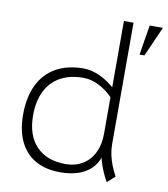

<svg xmlns="http://www.w3.org/2000/svg" viewBox="-84 -812 789 902"><g transform="rotate(10 310.0 -361.0)"><path d="M261.2 11.2Q192.4 11.2 143.6 -16.6Q94.7 -44.4 69.3 -97.7Q43.9 -150.9 43.9 -225.6Q43.9 -308.6 72.5 -367.7Q101.1 -426.8 155.8 -457.5Q210.4 -488.3 287.6 -488.3Q325.7 -488.3 366.7 -469Q407.7 -449.7 444.3 -415L440.9 -369.6Q408.7 -405.3 370.1 -425Q331.5 -444.8 293.9 -444.8Q230 -444.8 184.3 -419.7Q138.7 -394.5 114.7 -346.4Q90.8 -298.3 90.8 -231Q90.8 -135.7 140.4 -83.5Q189.9 -31.2 280.8 -31.2Q326.2 -31.2 361.1 -52.2Q396 -73.2 415 -111.8Q434.1 -150.4 434.1 -201.7L452.1 -151.4Q452.1 -74.2 402.3 -31.5Q352.5 11.2 261.2 11.2ZM485.8 19Q434.1 -73.2 434.1 -160.2L480 -161.1Q480 -136.7 485.1 -112.3Q490.2 -87.9 499 -64.7Q507.8 -41.5 520 -18.6L522.5 -13.7ZM434.1 -160.2V-740.7H480V-103ZM557.1 -740.7H620.1L557.1 -598.1H533.7Z"/></g></svg>

Font: DavidDev Light
Style: Regular
Weight: 300
Designer: David.dev
Foundry: David.dev
Version: Version 1.001;FEAKit 1.0